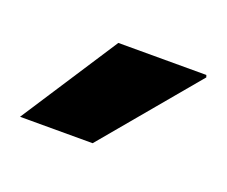

<svg xmlns="http://www.w3.org/2000/svg" viewBox="-42 -780 291 246"><g transform="rotate(20 103.5 -657.0)"><path d="M0 -591 86 -723H206L207 -720L99 -591Z"/></g></svg>

Font: Archivo Narrow
Style: Bold
Weight: 700
Designer: Hector Gatti
Foundry: Omnibus-Type
Version: Version 3.002